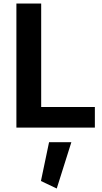

<svg xmlns="http://www.w3.org/2000/svg" viewBox="-20 -729 584 1097"><path d="M213.9 305.2 304.2 348.1 387.7 83.5H260.3ZM215.3 -117.7V-709H73.7V0H522V-117.7Z"/></svg>

Font: Estedad Bold
Style: Regular
Weight: 700
Designer: Amin Abedi
Version: Version 7.3